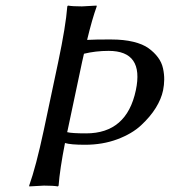

<svg xmlns="http://www.w3.org/2000/svg" viewBox="-20 -668 611 691"><path d="M189.5 -444.8Q216.8 -574.2 222.2 -645L224.6 -647.9Q241.2 -645 274.9 -645Q274.9 -645 327.6 -647.9L328.1 -645Q311.5 -599.1 293.5 -524.4Q328.6 -526.4 380.9 -525.9Q425.3 -525.9 459.7 -517.6Q494.1 -509.3 514.6 -494.4Q535.2 -479.5 548.6 -461.4Q562 -443.4 566.7 -421.9Q571.3 -400.4 571 -381.3Q570.8 -362.3 566.9 -342.8Q560.5 -312 540.8 -280Q521 -248 488 -217.3Q455.1 -186.5 402.1 -166.7Q349.1 -147 286.1 -147Q233.9 -147 213.9 -153.3Q195.3 -58.6 190.9 0L188.5 2.9Q171.9 0 138.2 0L85.4 2.9L85 0Q109.4 -67.9 137.7 -200.2ZM221.7 -192.4Q237.3 -188 290 -188Q436 -188 468.8 -342.8Q499 -484.9 371.1 -484.9Q324.2 -484.9 282.2 -474.6Q279.8 -464.8 275.4 -444.8L223.6 -200.2Q223.1 -198.7 222.7 -196.3Q222.2 -193.8 221.7 -192.4Z"/></svg>

Font: Linux Biolinum O
Style: Italic
Weight: 400
Italic angle: -12°
Designer: Philipp H. Poll
Foundry: Philipp H. Poll
Version: Version 1.1.3